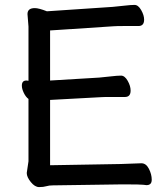

<svg xmlns="http://www.w3.org/2000/svg" viewBox="-20 -742 678 782"><path d="M92 -685Q92 -709 122 -709Q138 -709 171 -696L439 -714Q462 -716 487.5 -719Q513 -722 528 -722Q543 -722 555 -701Q567 -680 567 -662Q567 -636 544 -636H482Q455 -636 442 -635L184 -618V-414L384 -426Q407 -428 432.5 -431Q458 -434 473 -434Q488 -434 500 -413Q512 -392 512 -373Q512 -347 489 -347H426Q400 -347 387 -346L184 -335V-69L472 -74L555 -77H556Q575 -77 586.5 -54.5Q598 -32 598 -10Q598 12 577 12H576Q575 12 563 10.5Q551 9 489 9H473L195 13Q180 13 168.5 16.5Q157 20 139.5 20Q122 20 105.5 -0.5Q89 -21 89 -37V-38L96 -85V-339Q85 -347 77 -363.5Q69 -380 69 -393Q69 -414 87 -414H89L96 -413V-634L92 -684Z"/></svg>

Font: LXGW ZhenKai
Style: Regular
Weight: 400
Designer: LXGW / Fontworks Inc.
Foundry: LXGW / Fontworks Inc.
Version: Version 0.800;June 8, 2025